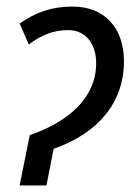

<svg xmlns="http://www.w3.org/2000/svg" viewBox="-20 -567 417 587"><path d="M40 0H122L144 -112C281 -160 359 -254 359 -380C359 -480 301 -547 202 -547C137 -547 89 -529 40 -495L68 -431C109 -462 146 -475 189 -475C241 -475 274 -434 274 -374C274 -269 191 -195 71 -154Z"/></svg>

Font: Noto Sans Display SemiCondensed
Style: Italic
Weight: 400
Width: 4
Italic angle: -12°
Designer: Monotype Design Team
Foundry: Monotype Imaging Inc.
Version: Version 1.900